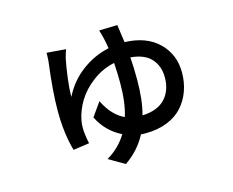

<svg xmlns="http://www.w3.org/2000/svg" viewBox="-95 -731 1146 946"><g transform="rotate(-15 478.0 -258.0)"><path d="M578.1 -132.3Q655.3 -135.3 694.1 -176.5Q732.9 -217.8 732.9 -285.2Q732.9 -342.8 699 -380.4Q665 -418 594.2 -423.8Q598.1 -374.5 598.1 -309.1Q598.1 -205.1 578.1 -132.3ZM480 -591.8 573.2 -594.2Q574.7 -583.5 579.1 -552.5Q583.5 -521.5 585.9 -503.9Q696.3 -500.5 758.5 -439.5Q820.8 -378.4 820.8 -287.1Q820.8 -236.8 805.2 -193.1Q789.6 -149.4 759.3 -115.5Q729 -81.5 680.4 -62.3Q631.8 -43 569.8 -43Q554.7 -43 546.4 -43.9Q507.8 29.8 437 78.1L356 30.8Q419.4 -5.9 458 -68.8Q381.3 -106 341.8 -185.1L391.1 -254.9Q430.2 -174.8 491.7 -147Q513.2 -213.4 513.2 -315.9Q513.2 -364.3 509.8 -418Q448.7 -405.3 398.7 -367.9Q348.6 -330.6 320.1 -284.4Q291.5 -238.3 281.7 -189Q276.9 -166 277.8 -147Q277.8 -117.7 288.1 -67.9L206.1 -56.2Q180.2 -144 180.2 -263.2Q180.2 -361.3 199.7 -511.2Q201.7 -544.9 201.2 -552.7L298.8 -544.9Q295.4 -537.1 291 -521.5Q286.6 -505.9 285.6 -502.9Q276.9 -460.9 269.8 -405Q262.7 -349.1 263.2 -311Q298.3 -382.8 362.1 -430.9Q425.8 -479 502 -495.1Q494.6 -546.4 480 -591.8Z"/></g></svg>

Font: Karasuma Gothic
Style: Regular
Weight: 500
Designer: Rasmus Andersson / Ryoko Nishizuka
Foundry: Genbu
Version: Version 1.00